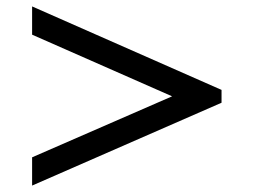

<svg xmlns="http://www.w3.org/2000/svg" viewBox="-20 -554 790 598"><path d="M670 -234 80 24V-64L516 -254L80 -446V-534L670 -274Z"/></svg>

Font: STIX
Style: Bold
Weight: 700
Designer: MicroPress Inc., with final additions and corrections provided by Coen Hoffman, Elsevier (retired)
Version: Version 1.1.1